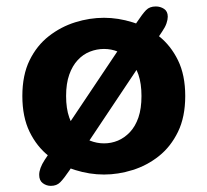

<svg xmlns="http://www.w3.org/2000/svg" viewBox="-20 -544 659 610"><path d="M475 -523.5Q489.5 -523.5 501.2 -515.8Q513 -508 513 -491Q513 -482 509 -470Q505 -458 495 -443.5L200.5 -2.5Q182.5 24 171.2 35.2Q160 46.5 141.5 46.5Q127.5 46.5 116 38Q104.5 29.5 104.5 11.5Q104.5 -9 122 -36L415 -473.5Q433 -500.5 444.2 -512Q455.5 -523.5 475 -523.5ZM310.5 10.5Q264.5 10.5 219 -3.8Q173.5 -18 135.2 -48Q97 -78 74 -125.2Q51 -172.5 51 -239Q51 -305.5 74 -352.5Q97 -399.5 135.2 -429.2Q173.5 -459 219 -473.2Q264.5 -487.5 310.5 -487.5Q355.5 -487.5 401.2 -473.2Q447 -459 484.8 -429.2Q522.5 -399.5 545.5 -352.5Q568.5 -305.5 568.5 -239Q568.5 -172.5 545.5 -125.2Q522.5 -78 484.8 -48Q447 -18 401.2 -3.8Q355.5 10.5 310.5 10.5ZM310.5 -88.5Q333.5 -88.5 354.5 -97.2Q375.5 -106 392.8 -124.2Q410 -142.5 419.8 -170.8Q429.5 -199 429.5 -239Q429.5 -278.5 419.8 -306.8Q410 -335 392.8 -353.2Q375.5 -371.5 354.5 -380Q333.5 -388.5 310.5 -388.5Q287.5 -388.5 265.8 -380Q244 -371.5 227 -353.2Q210 -335 200 -306.8Q190 -278.5 190 -239Q190 -199 200 -170.8Q210 -142.5 227 -124.2Q244 -106 265.8 -97.2Q287.5 -88.5 310.5 -88.5Z"/></svg>

Font: Sono Monospace SemiBold
Style: Regular
Weight: 600
Designer: Tyler Finck
Foundry: Tyler Finck
Version: Version 2.112